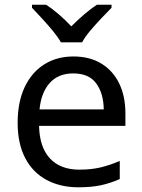

<svg xmlns="http://www.w3.org/2000/svg" viewBox="-20 -786 604 816"><path d="M292 -546Q361 -546 410.5 -516Q460 -486 486.5 -431.5Q513 -377 513 -304V-251H146Q148 -160 192.5 -112.5Q237 -65 317 -65Q368 -65 407.5 -74.5Q447 -84 489 -102V-25Q448 -7 408 1.5Q368 10 313 10Q237 10 178.5 -21Q120 -52 87.5 -113.5Q55 -175 55 -264Q55 -352 84.5 -415Q114 -478 167.5 -512Q221 -546 292 -546ZM291 -474Q228 -474 191.5 -433.5Q155 -393 148 -321H421Q420 -389 389 -431.5Q358 -474 291 -474ZM239 -606Q226 -629 204 -655.5Q182 -682 158 -708Q134 -734 116 -753V-766H176Q202 -749 230 -725Q258 -701 283 -674Q310 -701 338 -725Q366 -749 392 -766H454V-753Q435 -734 410.5 -708Q386 -682 363.5 -655.5Q341 -629 329 -606Z"/></svg>

Font: Noto Sans Glagolitic
Style: Regular
Weight: 400
Designer: Monotype Design Team
Foundry: Monotype Imaging Inc.
Version: Version 2.004; ttfautohint (v1.8.4.7-5d5b)